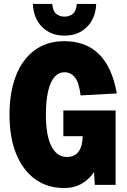

<svg xmlns="http://www.w3.org/2000/svg" viewBox="-20 -934 640 970"><path d="M304 16Q220 16 158 -28.5Q96 -73 62 -156Q28 -239 28 -354Q28 -469 61 -552.5Q94 -636 156 -681Q218 -726 304 -726Q524 -726 570 -462L387 -452Q380 -515 359 -542Q338 -569 306 -569Q261 -569 236.5 -514Q212 -459 212 -354Q212 -250 239.5 -195.5Q267 -141 318 -141Q395 -141 398 -246H300V-376H564V0H459L455 -65Q432 -29 393.5 -6.5Q355 16 304 16ZM306 -754Q237 -754 193 -797.5Q149 -841 146 -914H244Q247 -877 264.5 -863.5Q282 -850 306 -850Q330 -850 347.5 -863.5Q365 -877 368 -914H466Q463 -841 419 -797.5Q375 -754 306 -754Z"/></svg>

Font: Geist Mono Black
Style: Regular
Weight: 900
Monospace: yes
Designer: Basement.studio, Andrés Briganti, Mateo Zaragoza
Foundry: Basement.studio, Vercel, Andrés Briganti, Guido Ferreyra, Mateo Zaragoza
Version: Version 1.500; ttfautohint (v1.8.4.7-5d5b)